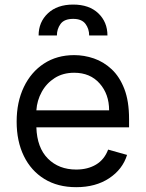

<svg xmlns="http://www.w3.org/2000/svg" viewBox="-20 -788 622 820"><path d="M438.9 -636.4H360.8Q360.8 -665.1 344.8 -686.3Q328.8 -707.4 292.6 -707.4Q254.3 -707.4 238.6 -685.7Q223 -664.1 223 -636.4H144.9Q144.9 -693.9 184.7 -731.2Q224.4 -768.5 292.6 -768.5Q360.8 -768.5 399.9 -731.2Q438.9 -693.9 438.9 -636.4ZM305.4 11.4Q226.6 11.4 169.6 -23.6Q112.6 -58.6 81.9 -121.6Q51.1 -184.7 51.1 -268.5Q51.1 -352.3 81.9 -416.4Q112.6 -480.5 167.8 -516.5Q223 -552.6 296.9 -552.6Q339.5 -552.6 381 -538.4Q422.6 -524.1 456.7 -492.4Q490.8 -460.6 511 -408.4Q531.2 -356.2 531.2 -279.8V-244.3H135.3Q138.1 -157 184.8 -110.4Q231.5 -63.9 305.4 -63.9Q354.8 -63.9 390.3 -85.2Q425.8 -106.5 441.8 -149.1L522.7 -126.4Q503.6 -64.6 446 -26.6Q388.5 11.4 305.4 11.4ZM446 -316.8Q446 -386 405.5 -431.6Q365.1 -477.3 296.9 -477.3Q248.9 -477.3 213.8 -454.9Q178.6 -432.5 158.4 -395.8Q138.1 -359 135.3 -316.8Z"/></svg>

Font: Linik Sans
Style: Regular
Weight: 400
Designer: Rasmus Andersson (font), Marc Monis (original base), Kil Hyung-jin (Pretendard portions), Cristiano Sobral (main changes
Foundry: rsms
Version: Version 3.018;May 31, 2022;FontCreator 14.0.0.2814 64-bit; t